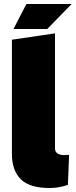

<svg xmlns="http://www.w3.org/2000/svg" viewBox="-20 -938 384 967"><path d="M231 9Q129 9 84.5 -35.5Q40 -80 40 -163V-738L257 -770V-190Q257 -174 269 -165.5Q281 -157 304 -157Q309 -157 315 -157.5Q321 -158 328 -158L322 -7Q303 0 278.5 4.5Q254 9 231 9ZM48 -792 113 -918H341L218 -792Z"/></svg>

Font: REM Medium Black
Style: Regular
Weight: 900
Version: Version 1.005;gftools[0.9.28]